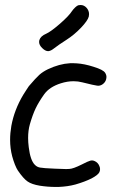

<svg xmlns="http://www.w3.org/2000/svg" viewBox="-20 -740 461 760"><path d="M147 -549.8Q134.8 -561.5 134.8 -574.2Q134.8 -577.6 135.7 -581.1Q140.6 -597.2 162.6 -606.4Q180.7 -614.3 217.3 -646Q253.4 -677.7 265.1 -696.3Q270.5 -704.1 277.8 -710.9Q285.2 -717.8 290 -719.2Q294.4 -720.2 298.8 -720.2Q312.5 -720.2 322.3 -709.5Q332.5 -698.2 332.5 -684.1Q332.5 -679.7 331.5 -674.8Q327.6 -658.7 300.8 -630.4Q273.9 -602.1 243.2 -582.5Q229 -573.7 214.4 -563.5Q200.2 -553.7 194.3 -548.8Q181.6 -538.6 171.9 -537.6Q171.4 -537.6 170.9 -537.6Q170.9 -537.6 169.4 -537.6Q158.7 -538.1 147 -549.8ZM137.7 -4.9Q105.5 -10.3 89.4 -21.5Q72.8 -32.7 50.8 -64.9Q45.9 -71.8 39.1 -88.4Q32.7 -105 28.3 -121.1Q20 -152.8 20 -186.5Q20 -213.4 24.9 -241.7Q36.6 -305.7 72.3 -365.2Q78.6 -376 85.4 -385.7Q91.8 -395.5 94.2 -398.9Q122.1 -431.6 135.7 -443.8Q149.4 -456.1 169.4 -465.8Q214.8 -487.3 256.8 -489.7Q269 -490.2 282.2 -489.3Q282.7 -489.3 283.2 -489.3Q314.5 -487.3 350.6 -475.6Q369.6 -469.7 380.9 -463.9Q392.1 -458 396 -452.1Q401.4 -443.8 401.4 -435.1Q401.4 -431.2 400.4 -427.2Q397.5 -414.1 385.3 -405.8Q375.5 -399.4 364.7 -400.9Q354.5 -401.9 305.7 -414.1Q289.1 -418.5 271 -418.5Q246.6 -418.5 220.7 -410.2Q175.8 -396 154.8 -366.7Q133.3 -336.4 121.1 -311Q108.9 -285.2 98.1 -247.6Q91.3 -223.6 91.3 -193.8Q91.3 -176.3 93.8 -157.2Q100.1 -105.5 117.7 -87.9Q126.5 -78.6 138.7 -76.7Q150.4 -74.2 197.8 -72.3Q225.6 -70.8 241.7 -70.8Q249.5 -70.8 254.4 -71.3Q269.5 -71.8 303.7 -88.9Q328.1 -101.6 337.4 -104Q346.2 -106.4 354.5 -102.5Q367.7 -96.7 373 -83.5Q378.9 -70.8 373.5 -58.6Q368.2 -47.4 342.3 -33.7Q315.9 -20.5 278.8 -9.8Q248.5 -1.5 211.4 0Q206.1 0 200.7 0Q168.9 0 137.7 -4.9Z"/></svg>

Font: Casuwalt
Style: Regular
Weight: 400
Designer: Walter E Stewart
Version: 0.1